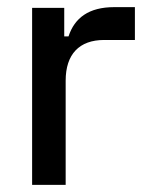

<svg xmlns="http://www.w3.org/2000/svg" viewBox="-20 -518 416 538"><path d="M160 -496H70V0H164V-292C164 -366 202 -406 272 -406H358V-498H300C229 -498 189 -468 172 -416H160Z"/></svg>

Font: Space Text Medium
Style: Regular
Weight: 500
Designer: Florian Karsten (Space Text), Colophon Foundry (Space Mono)
Foundry: Florian Karsten
Version: Version 1.003;PS 001.003;hotconv 1.0.88;makeotf.lib2.5.64775